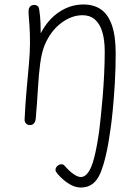

<svg xmlns="http://www.w3.org/2000/svg" viewBox="-20 -566 622 858"><path d="M342 272Q321 272 301.5 262.5Q282 253 265.5 239Q249 225 237 211Q233 206 230.5 201.5Q228 197 228 193Q228 186 232 180.5Q236 175 242 171.5Q248 168 254 168Q258 168 262 169.5Q266 171 269 175Q289 198 308 211.5Q327 225 341 225Q360 225 375 203.5Q390 182 401.5 136.5Q413 91 423 21Q426 -4 430.5 -45Q435 -86 439 -135.5Q443 -185 445.5 -236.5Q448 -288 448 -335Q448 -388 437 -424Q426 -460 404 -479Q382 -498 349 -498Q299 -498 252 -462Q205 -426 179 -363Q166 -331 159.5 -281.5Q153 -232 149.5 -170.5Q146 -109 140 -39Q139 -23 132 -15Q125 -7 114 -7Q103 -7 96 -14.5Q89 -22 90 -33Q93 -99 98.5 -161Q104 -223 109 -277Q114 -331 114 -373Q114 -417 112 -447Q110 -477 108.5 -495Q107 -513 108 -522Q110 -533 116.5 -538.5Q123 -544 133 -544Q141 -544 147 -540Q153 -536 155 -525Q160 -492 161 -464Q162 -436 162 -417Q194 -479 244.5 -512.5Q295 -546 353 -546Q399 -546 431 -524Q463 -502 480 -453.5Q497 -405 497 -328Q497 -259 493 -192Q489 -125 483.5 -70Q478 -15 473 17Q456 141 429 206.5Q402 272 342 272Z"/></svg>

Font: Playpen Sans ExtraLight
Style: Regular
Weight: 250
Designer: Laura Meseguer, Veronika Burian, José Scaglione
Foundry: TypeTogether
Version: Version 1.001